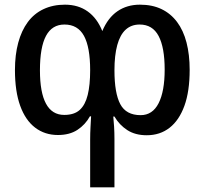

<svg xmlns="http://www.w3.org/2000/svg" viewBox="-20 -569 876 822"><path d="M579 -549Q632 -549 671.5 -530Q711 -511 738 -475Q765 -439 778.5 -387Q792 -335 792 -270Q792 -178 769.5 -116Q747 -54 706 -22Q665 10 608 10Q559 10 525 -12Q491 -34 470 -70H465Q467 -51 468.5 -26Q470 -1 470 26V233H366V28Q366 1 367.5 -25Q369 -51 370 -71H365Q345 -35 311.5 -13Q278 9 228 9Q172 9 130.5 -22.5Q89 -54 66.5 -116Q44 -178 44 -269Q44 -334 58 -386Q72 -438 99 -474.5Q126 -511 166.5 -530Q207 -549 258 -549Q315 -549 355.5 -520Q396 -491 418 -436Q442 -493 483 -521Q524 -549 579 -549ZM256 -464Q203 -464 177 -415.5Q151 -367 151 -268Q151 -173 177 -125Q203 -77 255 -77Q298 -77 321.5 -98.5Q345 -120 355.5 -162.5Q366 -205 366 -268Q366 -367 339.5 -415.5Q313 -464 256 -464ZM578 -464Q542 -464 518 -442Q494 -420 482 -376Q470 -332 470 -268Q470 -170 495 -123Q520 -76 582 -76Q633 -76 659 -127Q685 -178 685 -271Q685 -366 659 -415Q633 -464 578 -464Z"/></svg>

Font: Noto Sans Display SemiCondensed Medium
Style: Regular
Weight: 500
Width: 4
Designer: Monotype Design Team
Foundry: Monotype Imaging Inc.
Version: Version 2.003